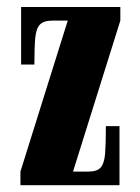

<svg xmlns="http://www.w3.org/2000/svg" viewBox="-20 -544 410 564"><path d="M40 0V-40L179 -483.5H134.5Q108.5 -483.5 97.2 -471.8Q86 -460 83.5 -431.8Q81 -403.5 81 -354.5H42V-523.5H333.5V-483.5L194.5 -40H240Q265.5 -40 276 -52.2Q286.5 -64.5 288.8 -93.5Q291 -122.5 291 -173.5H331V0Z"/></svg>

Font: Imbue 10pt Black
Style: Regular
Weight: 900
Designer: Tyler Finck
Foundry: Etcetera Type Company
Version: Version 1.102; ttfautohint (v1.8.3)